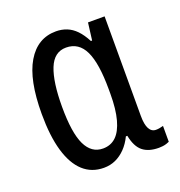

<svg xmlns="http://www.w3.org/2000/svg" viewBox="-106 -638 692 739"><g transform="rotate(-20 239.5 -268.5)"><path d="M197 10Q147 10 112.5 -21.5Q78 -53 60 -114.5Q42 -176 42 -267Q42 -406 84 -476.5Q126 -547 202 -547Q225 -547 245.5 -539Q266 -531 283.5 -513Q301 -495 316 -466H321L330 -537H398V-129Q398 -94 407.5 -76.5Q417 -59 435 -59Q443 -59 450.5 -60.5Q458 -62 465 -64V1Q461 3 453.5 5.5Q446 8 437.5 9Q429 10 422 10Q380 10 356 -9.5Q332 -29 323 -75H317Q304 -48 285.5 -29Q267 -10 245 0Q223 10 197 10ZM219 -61Q251 -61 272.5 -81.5Q294 -102 305.5 -144Q317 -186 317 -249V-267Q317 -374 293 -424.5Q269 -475 217 -475Q168 -475 146.5 -421Q125 -367 125 -266Q125 -159 148.5 -110Q172 -61 219 -61Z"/></g></svg>

Font: Noto Sans ExtraCondensed
Style: Regular
Weight: 400
Width: 2
Designer: Monotype Design Team
Foundry: Monotype Imaging Inc.
Version: Version 2.013